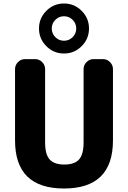

<svg xmlns="http://www.w3.org/2000/svg" viewBox="-20 -1068 732 1098"><path d="M66 -265V-673Q66 -696 83 -713Q100 -730 123 -730H181Q204 -730 221 -713Q238 -696 238 -673V-253Q238 -185 264 -156Q290 -127 348 -127Q406 -127 432 -156Q458 -185 458 -253V-673Q458 -696 475 -713Q492 -730 515 -730H569Q592 -730 609 -713Q626 -696 626 -673V-265Q626 10 346 10Q66 10 66 -265ZM395.5 -855.5Q416 -876 416 -905Q416 -934 395.5 -954.5Q375 -975 346 -975Q317 -975 296.5 -954.5Q276 -934 276 -905Q276 -876 296.5 -855.5Q317 -835 346 -835Q375 -835 395.5 -855.5ZM245 -804Q203 -846 203 -905Q203 -964 245 -1006Q287 -1048 346 -1048Q405 -1048 447 -1006Q489 -964 489 -905Q489 -846 447 -804Q405 -762 346 -762Q287 -762 245 -804Z"/></svg>

Font: Rounded Mplus 1c ExtraBold
Style: Regular
Weight: 800
Version: Version 1.059.20150529